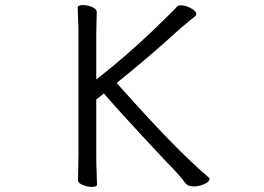

<svg xmlns="http://www.w3.org/2000/svg" viewBox="-20 -725 1040 756"><path d="M289 -589Q289 -620 287.5 -649Q286 -678 286 -695Q286 -705 307 -705Q324 -705 342.5 -697.5Q361 -690 361 -677Q361 -665 360 -639.5Q359 -614 359 -588V-412Q422 -461 477.5 -509.5Q533 -558 576 -599Q619 -640 645.5 -666.5Q672 -693 677 -699Q681 -704 693 -704Q711 -704 732 -692.5Q753 -681 753 -670Q753 -665 749 -662Q734 -649 714 -633Q694 -617 669 -594Q623 -552 564 -501.5Q505 -451 439 -398Q440 -398 457.5 -378Q475 -358 505 -325Q535 -292 572.5 -251.5Q610 -211 650.5 -169.5Q691 -128 730 -91Q769 -54 801 -27Q805 -24 805 -20Q805 -10 785 -0.5Q765 9 743 9Q733 9 724 6Q715 3 710 -4Q704 -12 696 -22Q688 -32 676 -45Q649 -73 613.5 -111Q578 -149 538 -192Q498 -235 459.5 -277.5Q421 -320 389 -357L359 -333V-111Q359 -77 360.5 -46.5Q362 -16 362 1Q362 11 341 11Q325 11 306 3.5Q287 -4 287 -17Q287 -29 288 -56Q289 -83 289 -112Z"/></svg>

Font: Moon Stars Kai T
Style: Regular
Weight: 400
Designer: GuiWonder
Version: Version 1.101